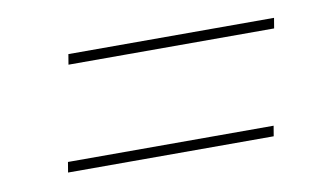

<svg xmlns="http://www.w3.org/2000/svg" viewBox="-37 -460 574 331"><g transform="rotate(-10 250.0 -294.5)"><path d="M93 -377 96 -395H456L453 -377ZM60 -194 63 -212H423L420 -194Z"/></g></svg>

Font: DM Sans 24pt Thin
Style: Italic
Weight: 250
Italic angle: -10°
Designer: Colophon Foundry, Jonny Pinhorn
Foundry: Colophon Foundry
Version: Version 4.004;gftools[0.9.30]